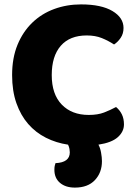

<svg xmlns="http://www.w3.org/2000/svg" viewBox="-20 -645 611 872"><path d="M374 -484Q297 -484 256 -437Q215 -390 215 -304Q215 -217 260.5 -170Q306 -123 383 -123Q424 -123 452.5 -134Q481 -145 507 -159Q524 -145 533.5 -125.5Q543 -106 543 -80Q543 -47 515 -22Q487 3 427 12Q435 26 439 48Q443 70 443 87Q443 139 411 173Q379 207 320 207Q278 207 252.5 185.5Q227 164 227 126Q227 115 228.5 108.5Q230 102 232 96Q297 93 297 47Q297 41 295.5 31.5Q294 22 289 12Q235 4 188.5 -19.5Q142 -43 108 -82Q74 -121 54.5 -176.5Q35 -232 35 -304Q35 -382 59.5 -441.5Q84 -501 126.5 -542Q169 -583 226 -604Q283 -625 348 -625Q440 -625 490.5 -595Q541 -565 541 -518Q541 -492 528 -473Q515 -454 498 -443Q472 -460 442.5 -472Q413 -484 374 -484Z"/></svg>

Font: Baloo Tammudu
Style: Regular
Weight: 400
Designer: Omkar Shende and Ek Type
Foundry: Ek Type
Version: Version 1.443;PS 1.000;hotconv 16.6.51;makeotf.lib2.5.65220;